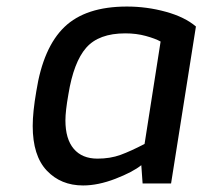

<svg xmlns="http://www.w3.org/2000/svg" viewBox="-20 -561 619 587"><path d="M80 -176Q80 -218 91 -282Q112 -416 177 -478.5Q242 -541 368 -541Q429 -541 487 -525Q545 -509 579 -480L503 0H416L412 -56Q386 -35 333 -14.5Q280 6 234 6Q166 6 123 -39.5Q80 -85 80 -176ZM422 -121 471 -434Q455 -443 426 -451Q397 -459 363 -459Q282 -459 243.5 -415Q205 -371 189 -272Q180 -221 180 -193Q180 -136 205.5 -106Q231 -76 278 -76Q317 -76 348.5 -87.5Q380 -99 422 -121Z"/></svg>

Font: Exo Medium
Style: Italic
Weight: 500
Italic angle: -9°
Designer: Natanael Gama
Foundry: Natanael Gama
Version: Version 1.500; ttfautohint (v1.6)